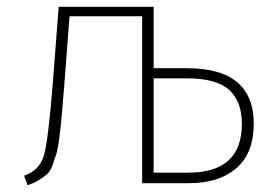

<svg xmlns="http://www.w3.org/2000/svg" viewBox="-20 -540 808 566"><path d="M433 -31H535Q693 -31 693 -175Q693 -241 655.5 -275Q618 -309 532 -309H433ZM433 -339H531Q728 -339 728 -175Q728 -88 676.5 -44Q625 0 538 0H399V-492H185L169 -283Q164 -226 162 -200Q160 -174 155.5 -138Q151 -102 146.5 -87.5Q142 -73 135 -53.5Q128 -34 117.5 -25.5Q107 -17 93.5 -8.5Q80 0 61 6L51 -22Q97 -38 109.5 -82Q122 -126 135 -286L153 -520H433Z"/></svg>

Font: FiraSans
Style: Regular
Weight: 200
Designer: Carrois Corporate & Edenspiekermann AG
Foundry: Carrois Corporate GbR & Edenspiekermann AG
Version: Version 3.106;PS 003.106;hotconv 1.0.70;makeotf.lib2.5.58329